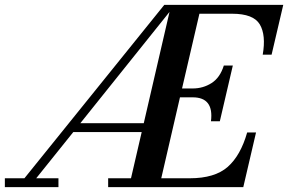

<svg xmlns="http://www.w3.org/2000/svg" viewBox="-50 -770 1186 790"><path d="M-30 -36.5H50.5L626 -750H1115.5L1067.5 -545H1031Q1045 -625.5 1019 -669.5Q993 -713.5 905 -713.5H770.5L699 -406H743Q785.5 -406 820.5 -428.2Q855.5 -450.5 871 -500.5H908L854.5 -271H818Q830.5 -369.5 743 -369.5H690.5L613.5 -36.5H731Q833.5 -36.5 886.8 -83.2Q940 -130 967 -225H1003.5L951 0H395V-36.5H489L533 -226.5H251.5L99 -36.5H190.5V0H-30ZM280.5 -263H541.5L647.5 -721Z"/></svg>

Font: Bodoni* 06pt Medium
Style: Italic
Weight: 500
Italic angle: -13°
Version: Version 2.3